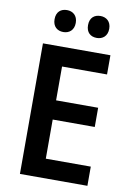

<svg xmlns="http://www.w3.org/2000/svg" viewBox="-99 -1039 706 1034"><g transform="rotate(10 254.5 -522.5)"><path d="M124 -919C124 -879 149 -859 182 -859C214 -859 240 -879 240 -919C240 -959 214 -979 182 -979C149 -979 124 -960 124 -919ZM307 -919C307 -879 331 -859 365 -859C397 -859 423 -879 423 -919C423 -959 397 -979 365 -979C332 -979 307 -960 307 -919ZM454 -66V-171H208V-385H438V-490H208V-675H454V-780H85V-66Z"/></g></svg>

Font: Noto Sans Malayalam UI SemiCondensed SemiBold
Style: Regular
Weight: 600
Width: 4
Designer: Jelle Bosma - Monotype Design Team
Foundry: Monotype Imaging Inc.
Version: Version 2.104